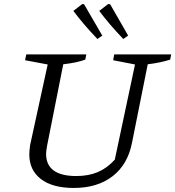

<svg xmlns="http://www.w3.org/2000/svg" viewBox="-20 -920 867 950"><path d="M345 10Q240 10 182.5 -34Q125 -78 125 -156Q125 -165 126 -176Q127 -187 129 -202L216 -601L104 -622L110 -651H407L402 -625Q380 -617 354 -611.5Q328 -606 293 -602L213 -199Q211 -186 209.5 -176Q208 -166 208 -159Q208 -104 245.5 -76.5Q283 -49 357 -49Q418 -49 464 -68.5Q510 -88 548 -130L648 -601L540 -622L545 -651H827L822 -625Q800 -618 772.5 -612Q745 -606 711 -602L633 -213Q612 -106 537 -48Q462 10 345 10ZM462 -727Q423 -768 395 -801Q367 -834 343 -866L387 -900L396 -899L486 -744ZM590 -727Q551 -768 523 -801Q495 -834 471 -866L515 -900L525 -899L614 -744Z"/></svg>

Font: Piazzolla 24pt
Style: Italic
Weight: 400
Italic angle: -11.3°
Designer: Juan Pablo del Peral
Foundry: Huerta Tipografica
Version: Version 2.005